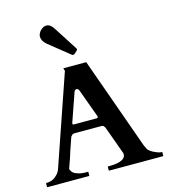

<svg xmlns="http://www.w3.org/2000/svg" viewBox="-137 -1082 1066 1193"><g transform="rotate(-15 396.0 -486.0)"><path d="M271 -972C290.6 -972 304.7 -958.8 315 -944L414 -790C415 -789 416 -787 416 -786C418 -785 418 -783 418 -781C418 -779 418 -777 416 -776C416 -775 415 -773 414 -772L398 -758C396.3 -754.5 392.7 -753 387 -753H383C381 -754 380 -755 378 -756L246 -862C232.8 -873.3 216 -890.2 216 -916C216 -942.1 245.7 -972 271 -972ZM179 -76C180 -77 181 -79 181 -82C183 -85 184 -91 187 -98C196.7 -123.8 205.5 -150.4 215 -182C223 -204 231 -229 242 -260L243 -264C249.5 -270.5 253.7 -280 266 -280H443C450.3 -280 457.2 -275.5 459 -270C461 -268 463 -266 463 -264C465 -261 465 -260 465 -259L529 -83C530 -80 530 -78 530 -76C530 -33.6 467.6 -27 425 -27H418C417 -27 416 -26 415 -26C414 -24 414 -24 414 -23V-4C414 -3 414 -2 415 -2C416 0 417 0 418 0H761C763 0 764 0 765 -2V-22C765 -23 765 -24 764 -26C763 -26 762 -27 761 -27C754 -27 746 -28 739 -31C713.8 -40.4 696.4 -48.6 681 -64C677 -70 673 -75 671 -82C667 -88 664 -96 661 -105L454 -685C453 -686 453 -687 451 -688H307C306 -688 306 -687 306 -686C306 -684.2 311 -673.6 311 -670V-668L310 -667L114 -98C109 -82 102 -69 93 -60C75.9 -40.8 54 -27 21 -27C18 -27 17 -26 17 -23V-4C17 -1 18 0 21 0H286C287 0 288 0 289 -2V-26C288 -26 287 -27 286 -27H273C255.1 -27 233.7 -29.4 219 -36C201.2 -40 187 -52 181 -68C180 -69 180 -71 179 -72ZM425 -334H279C276 -334 273 -334 273 -336C271 -336 271 -338 271 -340V-346C272 -347 272 -349 273 -350L335 -528C336.5 -533.9 344.1 -542 351 -542C357.8 -542 365.6 -535.1 367 -528L432 -350C433 -349 433 -347 433 -346C434 -344 434 -342 434 -341C434 -336 430.6 -334 425 -334Z"/></g></svg>

Font: fbb
Style: Bold
Weight: 400
Designer: David J. Perry, Michael Sharpe
Version: Version 1.045